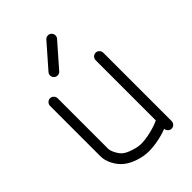

<svg xmlns="http://www.w3.org/2000/svg" viewBox="-225 -865 962 962"><g transform="rotate(-45 255.5 -384.5)"><path d="M111.6 -511.5V-153.8Q111.6 -139.9 123 -118.2Q134.5 -96.4 148.7 -85.2Q163.6 -73.5 193.7 -63.7Q223.9 -54 246.1 -54Q277.1 -54 316.2 -63.4Q355.2 -72.8 380.9 -85.4V-511.5Q380.9 -522.5 388.8 -530.5Q396.7 -538.6 407.7 -538.6Q418.7 -538.6 426.6 -530.5Q434.6 -522.5 434.6 -511.5V-71.8V-68.6V-26.9Q434.6 -15.9 426.6 -7.9Q418.7 0 407.7 0Q397 0 389.2 -7.7Q381.3 -15.4 380.9 -26.1Q350.1 -13.9 314.1 -7Q278.1 0 246.1 0Q212.9 0 176.3 -12Q139.6 -23.9 115.2 -43Q90.3 -62.5 74 -93.4Q57.6 -124.3 57.6 -153.8V-511.5Q57.6 -522.5 65.7 -530.5Q73.7 -538.6 84.7 -538.6Q95.7 -538.6 103.6 -530.5Q111.6 -522.5 111.6 -511.5ZM172.1 -637 279.8 -760Q287.1 -768.3 298.2 -769Q309.3 -769.8 317.6 -762.5Q325.9 -755.1 326.8 -744Q327.6 -732.9 320.3 -724.6L212.6 -601.6Q205.3 -593.3 194.1 -592.4Q182.9 -591.6 174.6 -598.9Q166.3 -606.2 165.5 -617.4Q164.8 -628.7 172.1 -637Z"/></g></svg>

Font: Tecnico
Style: Fino
Weight: 400
Version: Version 1.3